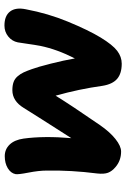

<svg xmlns="http://www.w3.org/2000/svg" viewBox="130 -694 575 876"><g transform="rotate(90 418.0 -256.5)"><path d="M97.2 11.2Q52.7 11.2 33 -14.4Q13.2 -40 22.9 -86.9Q42 -188 79.1 -277.8Q118.2 -372.6 151.6 -427.5Q185.1 -482.4 212.4 -503.2Q239.7 -523.9 271 -523.9Q315.9 -523.9 340.3 -502.9Q364.7 -481.9 372.1 -436Q386.7 -330.1 417 -222.2Q460.9 -293.5 550.8 -423.8Q582 -469.2 614.5 -495.1Q647 -521 671.9 -521Q713.4 -521 743.2 -495.1Q761.7 -479.5 768.6 -461.4Q775.4 -443.4 772 -412.1Q756.8 -293 758.8 -181.2Q758.8 -145.5 768.1 -98.1Q777.3 -50.8 774.9 -39.1Q770.5 -17.6 747.8 -3.9Q725.1 9.8 692.9 9.8Q661.6 9.8 640.1 -12.5Q618.7 -34.7 612.8 -76.2Q600.1 -169.4 610.8 -293.9Q507.3 -132.3 473.1 -77.1Q441.4 -24.9 392.1 -24.9Q370.1 -24.9 354.7 -30.5Q339.4 -36.1 328.4 -49.1Q317.4 -62 310.8 -76.2Q304.2 -90.3 295.9 -113.8Q286.1 -140.1 271 -199.7Q255.9 -259.3 247.1 -310.1Q205.6 -229 189.9 -152.8Q185.1 -127.4 180.2 -92Q175.3 -56.6 173.8 -49.8Q168.5 -23.4 147 -6.1Q125.5 11.2 97.2 11.2Z"/></g></svg>

Font: Shantell Sans Normal
Style: Bold Italic
Weight: 700
Italic angle: -11.31°
Designer: Stephen Nixon, Anya Danilova, Shantell Martin
Foundry: Arrow Type
Version: Version 1.006;[559af2be0]